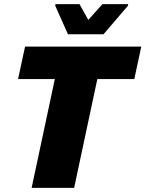

<svg xmlns="http://www.w3.org/2000/svg" viewBox="-20 -915 708 935"><path d="M134 0 247 -530H68L102 -688H668L634 -530H454L341 0ZM311 -748 249 -887 250 -895H367L410 -818L479 -895H604L603 -887L484 -748Z"/></svg>

Font: Saira ExtraBold
Style: Italic
Weight: 800
Italic angle: -12°
Designer: Hector Gatti with collaboration of the Omnibus-Type team
Foundry: Omnibus-Type
Version: Version 1.100; ttfautohint (v1.8.3)